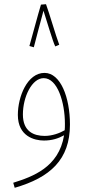

<svg xmlns="http://www.w3.org/2000/svg" viewBox="-20 -664 418 914"><path d="M175 -642C162 -600 128 -472 120 -445L141 -439C146 -457 171 -556 187 -613C203 -564 231 -467 243 -443L262 -451C246 -493 214 -604 199 -644ZM50 230C219 181 313 96 313 -71C313 -201 268 -317 192 -317C110 -317 65 -204 65 -117C65 -15 144 5 189 5C228 5 258 -5 285 -20C260 133 135 177 43 206ZM89 -119C89 -203 132 -292 188 -292C254 -292 289 -176 289 -75C289 -64 289 -54 288 -44C264 -30 228 -17 193 -17C141 -17 89 -38 89 -119Z"/></svg>

Font: Noto Sans Arabic UI XCn Th
Style: Regular
Weight: 100
Width: 2
Designer: Monotype Design Team, Nadine Chahine and Nizar Qandah
Foundry: Monotype Imaging Inc.
Version: Version 2.010